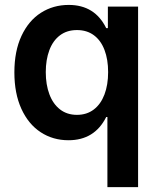

<svg xmlns="http://www.w3.org/2000/svg" viewBox="-20 -557 639 776"><path d="M414.1 -84H409.2Q362.3 9.8 256.8 9.8Q193.8 9.8 144.3 -22.7Q94.7 -55.2 66.4 -117.2Q38.1 -179.2 38.1 -264.6Q38.1 -350.6 66.9 -412.1Q95.7 -473.6 145.5 -505.4Q195.3 -537.1 257.8 -537.1Q363.3 -537.1 409.2 -443.4H416V-530.3H538.1V199.2H414.1ZM417 -265.6Q417 -316.9 402.3 -355.2Q387.7 -393.6 359.4 -414.6Q331.1 -435.5 291 -435.5Q250.5 -435.5 222.2 -414.1Q193.8 -392.6 179.4 -354Q165 -315.4 165 -265.6Q165 -214.8 179.7 -175.8Q194.3 -136.7 222.7 -114.7Q251 -92.8 291 -92.8Q330.6 -92.8 358.9 -114.3Q387.2 -135.7 402.1 -174.8Q417 -213.9 417 -265.6Z"/></svg>

Font: WEMIX Pretendard SemiBold
Style: Regular
Weight: 600
Designer: Base glyphs from Inter by Rasmus Andersson; Hangeul glyphs from Noto Sans CJK(Source Han Sans) by Jang Soo-young and Kan
Foundry: Kil Hyung-jin
Version: Version 1.000